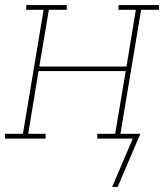

<svg xmlns="http://www.w3.org/2000/svg" viewBox="-38 -550 658 762"><path d="M429 192H407L489 0H348V-19H419L461 -268H115L74 -19H143V0H-18V-19H53L135 -511H66V-530H227V-511H156L118 -286H464L501 -511H432V-530H593V-511H522L440 -19H519Z"/></svg>

Font: Iosevka Curly Slab ThExObl
Style: Regular
Weight: 100
Width: 7
Italic angle: -9°
Monospace: yes
Designer: Belleve Invis
Foundry: Belleve Invis
Version: Version 11.1.0; ttfautohint (v1.8.3)